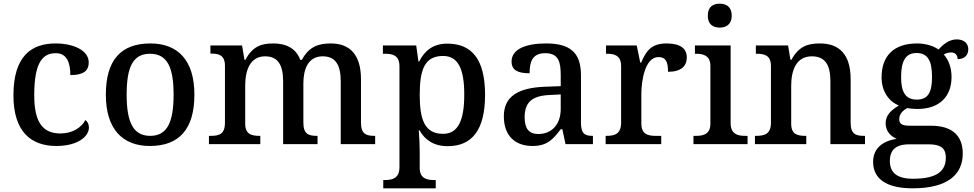

<svg xmlns="http://www.w3.org/2000/svg" viewBox="-20 -783 5290 1043"><path d="M286 10C405 10 463 -43 463 -90C463 -108 456 -122 444 -131C421 -88 372 -58 308 -58C207 -58 166 -126 166 -266C166 -443 211 -494 283 -494C345 -494 362 -440 362 -375C434 -375 462 -399 462 -444C462 -510 378 -547 282 -547C152 -547 53 -480 53 -265C53 -67 149 10 286 10Z M794 10C953 10 1036 -81 1036 -269C1036 -457 945 -547 797 -547C637 -547 555 -457 555 -269C555 -81 646 10 794 10ZM796 -45C702 -45 668 -122 668 -269C668 -417 701 -491 795 -491C889 -491 923 -417 923 -269C923 -122 890 -45 796 -45Z M1115 0H1394V-45H1391C1347 -45 1312 -53 1312 -111V-317C1312 -402 1339 -477 1420 -477C1492 -477 1518 -427 1518 -341V0H1705V-45H1702C1657 -45 1628 -54 1628 -117V-330C1628 -409 1655 -477 1733 -477C1805 -477 1831 -427 1831 -341V0H2018V-45H2015C1970 -45 1941 -54 1941 -117V-352C1941 -488 1879 -547 1777 -547C1715 -547 1660 -533 1620 -458H1611C1587 -523 1531 -547 1465 -547C1402 -547 1353 -533 1313 -458H1308L1295 -536H1123V-492H1126C1170 -492 1202 -483 1202 -425V-116C1202 -54 1170 -45 1125 -45H1115Z M2062 240H2347V195H2339C2299 195 2260 187 2260 129V40C2260 14 2258 -39 2255 -75H2259C2288 -24 2335 11 2412 11C2543 11 2615 -75 2615 -268C2615 -461 2543 -546 2410 -546C2333 -546 2287 -508 2257 -449H2253L2241 -536H2060V-491H2072C2114 -491 2150 -482 2150 -422V125C2150 186 2111 195 2071 195H2062ZM2387 -56C2289 -56 2260 -129 2260 -268C2260 -409 2289 -479 2387 -479C2469 -479 2502 -408 2502 -269C2502 -130 2469 -56 2387 -56Z M2872 10C2953 10 2984 -26 3026 -81H3035L3052 0H3201V-45H3198C3153 -45 3136 -61 3136 -117V-375C3136 -501 3073 -547 2946 -547C2843 -547 2759 -519 2759 -449C2759 -402 2792 -385 2857 -385C2857 -448 2872 -494 2942 -494C3016 -494 3026 -444 3026 -373V-315L2944 -312C2791 -307 2717 -257 2717 -151C2717 -41 2783 10 2872 10ZM2904 -55C2853 -55 2830 -85 2830 -146C2830 -222 2864 -263 2967 -267L3026 -270V-191C3026 -108 2978 -55 2904 -55Z M3270 0H3572V-45H3543C3500 -45 3464 -53 3464 -112V-273C3464 -342 3483 -473 3557 -473C3596 -473 3609 -448 3609 -393C3680 -393 3711 -424 3711 -471C3711 -519 3676 -547 3601 -547C3515 -547 3489 -503 3463 -443H3458L3439 -536H3272V-491H3275C3319 -491 3354 -482 3354 -423V-117C3354 -54 3318 -45 3273 -45H3270Z M3890 -633C3925 -633 3955 -651 3955 -698C3955 -746 3925 -763 3890 -763C3853 -763 3825 -746 3825 -698C3825 -651 3853 -633 3890 -633ZM3747 0H4041V-45H4028C3987 -45 3949 -54 3949 -115V-536H3755V-491H3760C3800 -491 3839 -482 3839 -425V-111C3839 -53 3800 -45 3760 -45H3747Z M4081 0H4360V-45H4356C4312 -45 4278 -53 4278 -111V-317C4278 -402 4306 -477 4390 -477C4465 -477 4491 -427 4491 -341V0H4679V-45H4674C4629 -45 4601 -54 4601 -117V-352C4601 -488 4539 -547 4434 -547C4370 -547 4320 -533 4279 -458H4274L4261 -536H4086V-491H4090C4134 -491 4168 -482 4168 -424V-116C4168 -54 4132 -45 4087 -45H4081Z M4938 240C5124 240 5210 168 5210 51C5210 -38 5161 -100 5038 -100H4923C4877 -100 4865 -112 4865 -136C4865 -164 4885 -184 4909 -196C4921 -193 4947 -191 4963 -191C5089 -191 5149 -264 5149 -364C5149 -419 5132 -458 5107 -487C5119 -494 5132 -498 5148 -498C5172 -498 5182 -480 5182 -462C5224 -462 5240 -487 5240 -516C5240 -544 5220 -569 5177 -569C5135 -569 5102 -540 5078 -514C5056 -531 5011 -547 4963 -547C4832 -547 4769 -477 4769 -362C4769 -291 4805 -233 4863 -210C4816 -182 4791 -154 4791 -113C4791 -69 4821 -41 4851 -29C4779 -18 4723 20 4723 96C4723 188 4794 240 4938 240ZM4960 -242C4899 -242 4875 -283 4875 -364C4875 -449 4898 -495 4959 -495C5021 -495 5043 -451 5043 -365C5043 -282 5022 -242 4960 -242ZM4940 188C4845 188 4814 149 4814 91C4814 16 4867 1 4919 1H5022C5084 1 5118 17 5118 73C5118 142 5076 188 4940 188Z"/></svg>

Font: Noto Serif Thai Medium
Style: Regular
Weight: 500
Designer: Monotype Design Team
Foundry: Monotype Imaging Inc.
Version: Version 1.901;PS 001.901;hotconv 1.0.88;makeotf.lib2.5.64775